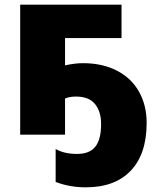

<svg xmlns="http://www.w3.org/2000/svg" viewBox="-20 -573 687 817"><path d="M604 -49.8Q604 82 536.6 153.1Q469.2 224.1 345.2 224.1Q276.4 224.1 216.8 201.2V61Q252.9 82 308.1 82Q360.8 82 385.5 51.3Q410.2 20.5 410.2 -44.9Q410.2 -99.1 384 -130.6Q357.9 -162.1 303.2 -162.1Q275.9 -162.1 256.8 -153.8V0H65.9V-553.2H497.1V-411.1H256.8V-294.9Q299.3 -304.2 333 -304.2Q415.5 -304.2 477.3 -272.5Q539.1 -240.7 571.5 -182.9Q604 -125 604 -49.8Z"/></svg>

Font: Open Sans ExtBd
Style: Bold
Weight: 800
Foundry: Ascender Corporation
Version: Version 1.10